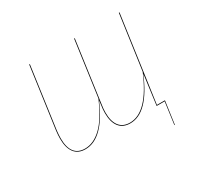

<svg xmlns="http://www.w3.org/2000/svg" viewBox="-139 -690 1036 996"><g transform="rotate(-30 379.0 -192.5)"><path d="M612 -4H660L641 132H638L656 0H608L632 -180Q553 10 446 10Q402 10 379.5 -19Q357 -48 357 -102Q357 -126 361 -149L364 -175Q285 10 177 10Q133 10 111 -19.5Q89 -49 89 -103Q89 -125 92 -149L143 -517H147L96 -149Q93 -124 93 -102Q93 -49 114 -21.5Q135 6 177 6Q228 6 275 -38.5Q322 -83 366 -185L412 -517H416L365 -149Q361 -126 361 -102Q361 -50 382.5 -22Q404 6 446 6Q552 6 634 -190L680 -517H684Z"/></g></svg>

Font: Fira Sans Condensed Four
Style: Italic
Weight: 100
Width: 3
Italic angle: -8°
Designer: bBox Type GmbH & Carrois Corporate GbR & Edenspiekermann AG
Foundry: bBox Type GmbH & Carrois Corporate GbR & Edenspiekermann AG
Version: Version 4.301